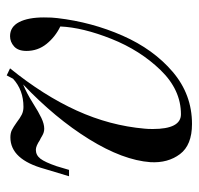

<svg xmlns="http://www.w3.org/2000/svg" viewBox="-30 -549 593 573"><g transform="rotate(-90 266.5 -262.5)"><path d="M401 -480Q401 -505 414.5 -517Q428 -529 445 -529Q473 -529 487 -502Q501 -475 501 -428Q501 -402 499 -388Q487 -285 446.5 -193Q406 -101 338.5 -43.5Q271 14 183 14Q120 14 93 -22Q66 -58 69 -110Q75 -192 137.5 -293Q200 -394 301 -490Q276 -480 244 -460Q219 -444 201 -435.5Q183 -427 169 -427Q158 -427 148 -433Q138 -439 135 -440Q117 -452 106 -452Q90 -452 79.5 -438.5Q69 -425 57 -390L46 -353H27L49 -426Q77 -528 143 -528Q156 -528 165 -523.5Q174 -519 188 -509Q201 -499 211 -494Q221 -489 234 -489Q284 -489 318 -520L328 -539L349 -529Q268 -429 223 -330Q178 -231 169 -127Q168 -118 168 -103Q168 -19 212 -19Q285 -19 344 -80Q403 -141 437 -226.5Q471 -312 474 -379Q443 -394 422 -420Q401 -446 401 -480Z"/></g></svg>

Font: Playfair Display
Style: Italic
Weight: 400
Italic angle: -14°
Designer: Claus Eggers Sørensen
Foundry: Claus Eggers Sørensen
Version: Version 1.200; ttfautohint (v1.6)